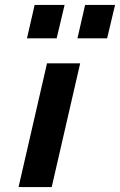

<svg xmlns="http://www.w3.org/2000/svg" viewBox="-20 -756 485 776"><path d="M120 -736H241L209 -601H89ZM324 -736H445L413 -601H293ZM170 -500H304L189 0H55Z"/></svg>

Font: Cairo
Style: Bold Italic
Weight: 700
Italic angle: -13°
Designer: Mohamed Gaber, Accademia di Belle Arti di Urbino and others
Foundry: Kief Type Foundry, Accademia di Belle Arti di Urbino and others
Version: Version 3.011